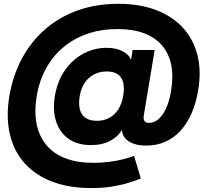

<svg xmlns="http://www.w3.org/2000/svg" viewBox="-20 -752 1064 988"><path d="M449.7 215.8Q336.4 215.8 249.8 183.1Q163.1 150.4 107.4 88.9Q51.8 27.3 31 -60.1Q10.3 -147.5 27.8 -255.9Q45.9 -363.3 93 -450.9Q140.1 -538.6 212.6 -601.6Q285.2 -664.6 380.1 -698.5Q475.1 -732.4 588.9 -732.4Q697.8 -732.4 781.5 -700.9Q865.2 -669.4 919.7 -610.8Q974.1 -552.2 995.4 -470.9Q1016.6 -389.6 1000 -289.6Q989.3 -222.2 965.8 -168.9Q942.4 -115.7 908.2 -78.6Q874 -41.5 829.8 -22.2Q785.6 -2.9 732.9 -2.9Q692.9 -2.9 665.3 -13.4Q637.7 -23.9 623 -42Q608.4 -60.1 607.9 -82.5H606.4Q589.4 -50.8 548.3 -28.1Q507.3 -5.4 447.8 -5.4Q378.9 -5.4 333.3 -37.4Q287.6 -69.3 269 -126.2Q250.5 -183.1 262.2 -257.8Q275.9 -337.4 315.7 -392.8Q355.5 -448.2 411.1 -477.1Q466.8 -505.9 527.8 -505.9Q576.7 -505.9 610.1 -488.8Q643.6 -471.7 652.8 -445.8H654.3L662.6 -494.6H775.9L720.7 -162.6Q716.3 -138.7 723.6 -129.2Q731 -119.6 747.1 -119.6Q773.4 -119.6 796.1 -139.4Q818.8 -159.2 835.4 -196.3Q852.1 -233.4 860.4 -285.2Q873 -360.4 860.8 -419.2Q848.6 -478 813 -519Q777.3 -560.1 720.2 -581.3Q663.1 -602.5 585.4 -602.5Q502.4 -602.5 432.1 -578.9Q361.8 -555.2 307.4 -510Q252.9 -464.8 217.5 -400.9Q182.1 -336.9 168.9 -257.3Q155.8 -177.2 168.5 -113.8Q181.2 -50.3 218.5 -5.6Q255.9 39.1 316.4 62.5Q377 85.9 460 85.9Q502.4 85.9 541.7 80.8Q581.1 75.7 613.8 67.4Q646.5 59.1 669.9 50.3L704.6 166.5Q680.2 176.8 643.3 188.2Q606.4 199.7 557.9 207.8Q509.3 215.8 449.7 215.8ZM478.5 -130.4Q514.2 -130.4 542 -145.3Q569.8 -160.2 588.4 -188.7Q606.9 -217.3 613.8 -257.8Q620.6 -299.3 613.8 -327.4Q606.9 -355.5 585.9 -369.9Q564.9 -384.3 529.3 -384.3Q493.2 -384.3 464.4 -369.4Q435.5 -354.5 416.3 -326.4Q397 -298.3 390.1 -257.8Q383.8 -217.8 390.9 -189.2Q397.9 -160.6 419.9 -145.5Q441.9 -130.4 478.5 -130.4Z"/></svg>

Font: Inter 28pt ExtraBold
Style: Italic
Weight: 800
Italic angle: -9.3988°
Designer: Rasmus Andersson
Foundry: rsms
Version: Version 4.001;git-66647c0bb